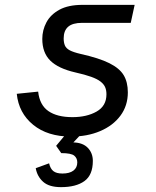

<svg xmlns="http://www.w3.org/2000/svg" viewBox="-20 -550 640 790"><path d="M272 12Q176 12 116.5 -36.5Q57 -85 49 -164L137 -173Q143 -118 179 -93Q215 -68 278 -68Q337 -68 377.5 -91Q418 -114 418 -162Q418 -179 412.5 -191.5Q407 -204 393.5 -214.5Q380 -225 355 -234Q330 -243 290 -252Q220 -268 187 -300.5Q154 -333 154 -390Q154 -426 171 -458Q188 -490 224.5 -510Q261 -530 320 -530H534L518 -456H318Q279 -456 260.5 -440Q242 -424 242 -392Q242 -375 247 -363Q252 -351 267 -343Q282 -335 312 -328Q388 -311 430 -290Q472 -269 489 -240.5Q506 -212 506 -170Q506 -115 475.5 -74Q445 -33 392 -10.5Q339 12 272 12ZM231 220Q182 220 157.5 198Q133 176 127 142L182 122Q187 144 199.5 154Q212 164 237 164Q266 164 282 152Q298 140 298 118Q298 101 285.5 90.5Q273 80 232 80L211 50L261 -10H325L282 36Q321 37 341.5 58.5Q362 80 362 112Q362 170 327.5 195Q293 220 231 220Z"/></svg>

Font: Geist Mono
Style: Italic
Weight: 400
Italic angle: -12°
Monospace: yes
Designer: Basement.studio, Andrés Briganti, Mateo Zaragoza
Foundry: Basement.studio, Vercel, Andrés Briganti, Guido Ferreyra, Mateo Zaragoza
Version: Version 1.500